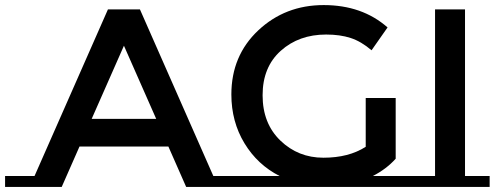

<svg xmlns="http://www.w3.org/2000/svg" viewBox="-117 -736 1948 756"><path d="M839 -43V0H616L546 -159H196L126 0H-97V-43H19L308 -699H434L723 -43ZM498 -268 371 -556 244 -268Z M1499 -43V0H742V-43H984Q897 -87 845.5 -172Q794 -257 794 -364Q794 -517 900 -616.5Q1006 -716 1157.5 -716Q1309 -716 1409 -628L1346 -538Q1305 -573 1263.5 -586.5Q1222 -600 1167 -600Q1060 -600 988.5 -536Q917 -472 917 -361Q917 -250 987 -182.5Q1057 -115 1156.5 -115Q1256 -115 1323 -158V-350H1441V-111Q1404 -70 1351 -43Z M1596 -43V-699H1714V-43H1811V0H1499V-43Z"/></svg>

Font: Montserrat Subrayada
Style: Regular
Weight: 400
Designer: Julieta Ulanovsky
Foundry: Julieta Ulanovsky
Version: Version 2.001